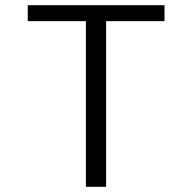

<svg xmlns="http://www.w3.org/2000/svg" viewBox="-20 -720 750 740"><path d="M614 -700V-638.5H389V0H311V-638.5H87V-700Z"/></svg>

Font: League Mono Light
Style: Regular
Weight: 300
Width: 6
Designer: Tyler Finck
Foundry: The League of Moveable Type / Tyler Finck
Version: Version 2.210